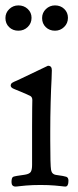

<svg xmlns="http://www.w3.org/2000/svg" viewBox="-25 -685 287 711"><path d="M93.8 -121.1Q93.8 -171.9 93.8 -215.8Q93.8 -259.8 94.2 -284.7Q94.7 -309.6 94.7 -314.5Q94.7 -325.2 87.4 -329.6Q80.1 -334 27.3 -355.5Q14.6 -360.4 14.6 -368.2Q14.6 -371.1 16.1 -374Q17.6 -377 21 -378.9Q24.4 -380.9 27.3 -382.3Q30.3 -383.8 35.2 -385.7Q40 -387.7 42 -388.7Q151.4 -441.4 152.3 -441.4H153.3Q167 -441.4 167 -424.8L166 -392.6Q164.1 -360.4 162.6 -306.2Q161.1 -252 161.1 -198.2V-165Q161.1 -72.3 164.1 -55.7Q167 -39.1 183.6 -37.1Q212.9 -33.2 220.7 -30.3Q228.5 -27.3 228.5 -15.6Q228.5 5.9 216.8 5.9Q215.8 5.9 210.9 5.4Q206.1 4.9 197.3 3.9Q188.5 2.9 177.7 2Q167 1 152.8 0.5Q138.7 0 125 0Q111.3 0 96.7 0.5Q82 1 71.8 2Q61.5 2.9 52.7 3.9Q43.9 4.9 39.1 5.4Q34.2 5.9 33.2 5.9Q17.6 5.9 17.6 -10.7Q17.6 -27.3 23.9 -30.3Q30.3 -33.2 67.4 -38.1Q85 -41 89.4 -49.3Q93.8 -57.6 93.8 -74.2ZM130.9 -618.2Q130.9 -637.7 145 -651.4Q159.2 -665 178.7 -665Q199.2 -665 212.9 -651.9Q226.6 -638.7 226.6 -619.1Q226.6 -598.6 212.4 -585Q198.2 -571.3 178.7 -571.3Q158.2 -571.3 144.5 -584.5Q130.9 -597.7 130.9 -618.2ZM-4.9 -618.2Q-4.9 -637.7 9.3 -651.4Q23.4 -665 43 -665Q63.5 -665 77.6 -651.9Q91.8 -638.7 91.8 -619.1Q91.8 -598.6 77.6 -585Q63.5 -571.3 43 -571.3Q22.5 -571.3 8.8 -584.5Q-4.9 -597.7 -4.9 -618.2Z"/></svg>

Font: Goudy Bookletter 1911
Style: Regular
Weight: 400
Version: Version 2010.07.03